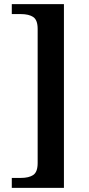

<svg xmlns="http://www.w3.org/2000/svg" viewBox="-20 -780 429 928"><path d="M37 80H80Q120 80 141 65.5Q162 51 162 8V-640Q162 -683 141 -697.5Q120 -712 80 -712H37V-760H289V128H37Z"/></svg>

Font: Noto Serif SemiBold
Style: Regular
Weight: 600
Designer: Monotype Design Team
Foundry: Monotype Imaging Inc.
Version: Version 1.001